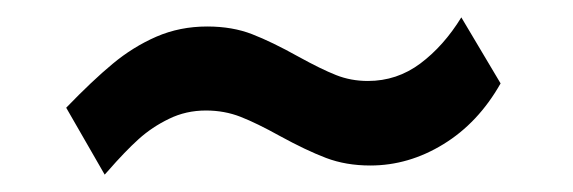

<svg xmlns="http://www.w3.org/2000/svg" viewBox="-20 -474 660 221"><path d="M406.2 -283.5Q378.2 -283.5 355.3 -292.2Q332.4 -300.9 301.9 -317.6Q275.6 -332.2 257 -339.5Q238.4 -346.8 217 -346.8Q194 -346.8 174.5 -337.2Q155 -327.8 139.5 -313.8Q124 -299.8 104.1 -277L100.5 -273L56.2 -350Q86.1 -381 109.6 -400.5Q133 -420 160 -431.8Q187 -443.5 218.5 -443.5Q247.6 -443.5 270.3 -434.6Q293 -425.8 323.5 -408.8Q349.6 -394.4 366.8 -387.6Q383.9 -380.8 403.5 -380.8Q436.9 -380.8 463.8 -400.9Q490.8 -421.1 511 -454L556.2 -378Q530.5 -332.6 490.5 -308.1Q450.5 -283.5 406.2 -283.5Z"/></svg>

Font: Public Sans VF
Style: Regular
Weight: 400
Designer: Pablo Impallari, Rodrigo Fuenzalida (Modified by Dan O. Williams and USWDS)
Version: Version 1.003